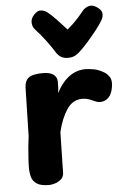

<svg xmlns="http://www.w3.org/2000/svg" viewBox="-59 -911 634 967"><g transform="rotate(-5 258.0 -428.0)"><path d="M74.1 -485.9Q75.1 -520.1 95.3 -535.7Q115.6 -551.2 166.4 -551.2Q204.7 -551.2 221.6 -537.4Q238.4 -523.7 238.4 -502.1Q238.4 -496.1 238.4 -487.4Q238.4 -478.7 237.9 -468.3Q237.4 -458 235.4 -444Q259.8 -494 297.7 -523.2Q335.6 -552.3 383.1 -552.3Q399.1 -552.3 424.4 -547.8Q449.8 -543.2 477.8 -526.2Q489.8 -519.2 501.8 -501.8Q513.8 -484.4 507.3 -448.7Q501.7 -415 484.1 -398.1Q466.6 -381.1 443.1 -381.1Q433.1 -381.1 424.6 -383.9Q416.1 -386.8 407.3 -391Q396.6 -396.2 383.6 -400.6Q370.7 -404.9 352.9 -404.9Q304.8 -404.9 275.1 -360Q245.4 -315.1 229.4 -248Q228.4 -214 227.9 -184.5Q227.4 -155 226.8 -129.9Q226.2 -104.9 225.7 -83.4Q225.2 -61.9 225.2 -44.9Q225.2 -22.6 211.3 -10.1Q197.4 2.4 179.9 7.7Q162.4 13 150.4 13Q109 13 88.7 0Q68.3 -13 62 -34.5Q55.7 -56 55.7 -81Q55.7 -101 57.6 -131Q59.4 -161 62.3 -191Q65.2 -221 68.2 -241ZM393.2 -844.3Q404.2 -859.1 424.3 -866.4Q444.4 -873.7 467 -858.1Q489.7 -843.4 492.2 -826.7Q494.8 -810 484.4 -791.3Q471.8 -769.3 450 -741.8Q428.2 -714.2 406.3 -689.3Q384.3 -664.3 369 -649.8Q352 -632.8 336.9 -624.7Q321.9 -616.6 300.8 -616.6Q279.1 -616.6 264.6 -625.6Q250 -634.6 239.9 -651.8Q227 -672.9 202.6 -706.4Q178.1 -739.9 146.4 -774.6Q134.1 -788.1 133 -808.6Q131.9 -829 148.9 -847.8Q167.6 -868.2 185.2 -866.3Q202.8 -864.3 215.6 -854.9Q238.1 -837.4 263.4 -810.1Q288.7 -782.8 310.4 -759Q322.1 -768.7 336.6 -782.1Q351 -795.4 365.8 -811.9Q380.7 -828.3 393.2 -844.3Z"/></g></svg>

Font: Playpen Sans Thai
Style: Regular
Weight: 400
Designer: Sirin Gunkloy, Laura Meseguer, Veronika Burian, José Scaglione
Foundry: TypeTogether
Version: Version 2.000